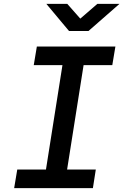

<svg xmlns="http://www.w3.org/2000/svg" viewBox="-20 -970 640 990"><path d="M336 -810H436L596 -950H482L394 -874L327 -950H219ZM53 0H459L474 -96H326L411 -634H559L575 -730H170L154 -634H302L217 -96H69Z"/></svg>

Font: JetBrains Mono SemiBold
Style: Italic
Weight: 472
Italic angle: -9°
Monospace: yes
Designer: Philipp Nurullin, Konstantin Bulenkov
Foundry: JetBrains
Version: Version 2.305